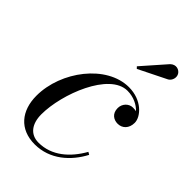

<svg xmlns="http://www.w3.org/2000/svg" viewBox="-209 -767 860 860"><g transform="rotate(45 220.5 -337.5)"><path d="M397.5 -618.5C413.5 -628 420.5 -651 411 -667.5C401.5 -684 376 -693.5 355 -673L256.5 -561L264.5 -552.5ZM386 -129.5 374 -136.5C333 -63.5 270 -7.5 187 -7.5C134 -7.5 106 -47 106 -106.5C106 -235.5 190.5 -454 304.5 -454C344 -454 376.5 -437 396 -416C389.5 -417.5 382.5 -418 375 -418C349.5 -418 328 -395.5 328 -368C328 -333 352.5 -318 377.5 -318C406.5 -318 429 -339.5 429 -375C429 -414 380 -470 298 -470C157 -470 31.5 -305 31.5 -150C31.5 -55 84 10 180 10C276 10 346.5 -54 386 -129.5Z"/></g></svg>

Font: Bodoni* 16pt
Style: Italic
Weight: 400
Italic angle: -13°
Version: Version 2.3